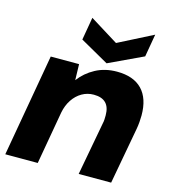

<svg xmlns="http://www.w3.org/2000/svg" viewBox="-115 -809 803 897"><g transform="rotate(15 286.5 -360.5)"><path d="M-7 0 80 -496H217L219 -419Q249 -459 294.5 -483.5Q340 -508 398 -508Q478 -508 519.5 -465Q561 -422 561 -340Q561 -326 559.5 -307.5Q558 -289 555 -273L505 0H348L396 -259Q398 -267 398.5 -277.5Q399 -288 399 -297Q399 -376 321 -376Q290 -376 264 -361Q238 -346 220 -319Q202 -292 195 -256L150 0ZM340 -533 202 -611 221 -721 358 -636 525 -721 506 -611Z"/></g></svg>

Font: Rethink Sans ExtraBold
Style: Italic
Weight: 800
Italic angle: -10°
Designer: The Rethink Sans project authors (Hans Thiessen). DM Sans designed by Colophon Foundry.
Foundry: Rethink Communications LLC
Version: Version 1.001